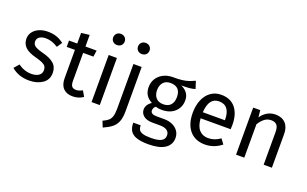

<svg xmlns="http://www.w3.org/2000/svg" viewBox="-104 -1293 3233 2019"><g transform="rotate(20 1512.0 -283.5)"><path d="M417 -479 378 -421Q342 -444 309.5 -455Q277 -466 241 -466Q196 -466 170 -447.5Q144 -429 144 -397Q144 -365 168.5 -347Q193 -329 257 -312Q345 -290 388.5 -252Q432 -214 432 -148Q432 -70 371.5 -29Q311 12 224 12Q104 12 25 -57L74 -113Q141 -62 222 -62Q274 -62 304.5 -83.5Q335 -105 335 -142Q335 -169 324 -185.5Q313 -202 286 -214.5Q259 -227 207 -241Q123 -263 85.5 -300Q48 -337 48 -394Q48 -435 72.5 -468.5Q97 -502 140.5 -520.5Q184 -539 238 -539Q292 -539 335 -524Q378 -509 417 -479Z M828 -24Q776 12 710 12Q643 12 605.5 -26.5Q568 -65 568 -138V-456H476V-527H568V-646L660 -657V-527H785L775 -456H660V-142Q660 -101 674.5 -82.5Q689 -64 723 -64Q754 -64 793 -85Z M1012 0H920V-527H1012ZM1030 -717Q1030 -690 1012 -672.5Q994 -655 965 -655Q937 -655 919 -672.5Q901 -690 901 -717Q901 -744 919 -762Q937 -780 965 -780Q994 -780 1012 -762Q1030 -744 1030 -717Z M1289 -32Q1289 41 1271 85Q1253 129 1218.5 156.5Q1184 184 1122 212L1095 145Q1134 127 1155 109.5Q1176 92 1186.5 60.5Q1197 29 1197 -26V-527H1289ZM1308 -717Q1308 -690 1290 -672.5Q1272 -655 1243 -655Q1215 -655 1197 -672.5Q1179 -690 1179 -717Q1179 -744 1197 -762Q1215 -780 1243 -780Q1272 -780 1290 -762Q1308 -744 1308 -717Z M1901 -503Q1871 -493 1835 -490Q1799 -487 1747 -487Q1840 -445 1840 -354Q1840 -275 1786 -225Q1732 -175 1639 -175Q1603 -175 1572 -185Q1560 -177 1553 -163.5Q1546 -150 1546 -136Q1546 -93 1615 -93H1699Q1752 -93 1793 -74Q1834 -55 1856.5 -22Q1879 11 1879 53Q1879 130 1816 171.5Q1753 213 1632 213Q1547 213 1497.5 195.5Q1448 178 1427 143Q1406 108 1406 53H1489Q1489 85 1501 103.5Q1513 122 1544 131.5Q1575 141 1632 141Q1715 141 1750.5 120.5Q1786 100 1786 59Q1786 22 1758 3Q1730 -16 1680 -16H1597Q1530 -16 1495.5 -44.5Q1461 -73 1461 -116Q1461 -142 1476 -166Q1491 -190 1519 -209Q1473 -233 1451.5 -268.5Q1430 -304 1430 -355Q1430 -408 1456.5 -450Q1483 -492 1529.5 -515.5Q1576 -539 1633 -539Q1695 -538 1737 -543.5Q1779 -549 1806.5 -558.5Q1834 -568 1874 -586ZM1524 -355Q1524 -301 1553 -268.5Q1582 -236 1635 -236Q1689 -236 1717.5 -267.5Q1746 -299 1746 -356Q1746 -473 1633 -473Q1581 -473 1552.5 -440.5Q1524 -408 1524 -355Z M2392 -232H2056Q2062 -145 2100 -104Q2138 -63 2198 -63Q2236 -63 2268 -74Q2300 -85 2335 -109L2375 -54Q2291 12 2191 12Q2081 12 2019.5 -60Q1958 -132 1958 -258Q1958 -340 1984.5 -403.5Q2011 -467 2060.5 -503Q2110 -539 2177 -539Q2282 -539 2338 -470Q2394 -401 2394 -279Q2394 -256 2392 -232ZM2303 -306Q2303 -384 2272 -425Q2241 -466 2179 -466Q2066 -466 2056 -300H2303Z M2938 -378V0H2846V-365Q2846 -421 2825 -444Q2804 -467 2763 -467Q2721 -467 2689 -443Q2657 -419 2629 -374V0H2537V-527H2616L2624 -449Q2652 -491 2693.5 -515Q2735 -539 2785 -539Q2857 -539 2897.5 -496Q2938 -453 2938 -378Z"/></g></svg>

Font: FiraGO
Style: Regular
Weight: 400
Designer: bBox Type
Foundry: bBox Type GmbH
Version: Version 1.001;April 20, 2020;FontCreator 12.0.0.2555 64-bit